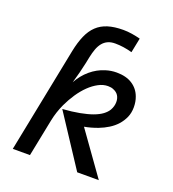

<svg xmlns="http://www.w3.org/2000/svg" viewBox="-128 -795 806 893"><g transform="rotate(20 275.0 -348.0)"><path d="M355 0 189 -252.9Q236.8 -256.3 272.9 -263.2Q309.1 -270 335.2 -279.5Q361.3 -289.1 377.9 -301.5Q394.5 -314 402.8 -328.1Q414.1 -348.1 414.1 -369.1Q414.1 -387.2 405.8 -400.6Q397.5 -414.1 379.9 -420.9Q369.6 -425.8 353 -425.8Q329.6 -425.8 306.2 -413.3Q282.7 -400.9 261 -379.9Q239.3 -358.9 220.2 -330.6Q201.2 -302.2 186.5 -271Q167 -228.5 158.2 -185.1L121.1 0H36.1L140.1 -521.5Q149.4 -567.4 163.8 -600.3Q178.2 -633.3 200.4 -654.5Q222.7 -675.8 254.6 -685.8Q286.6 -695.8 330.6 -695.8Q351.6 -695.8 373.3 -692.4Q395 -689 415.5 -683.6L400.9 -611.3Q356.9 -623.5 316.9 -623.5Q295.4 -623.5 280.3 -616.5Q265.1 -609.4 254.4 -596.2Q243.7 -583 236.8 -564.2Q230 -545.4 225.1 -522L218.8 -491.2Q213.4 -465.8 207 -440.7Q200.7 -415.5 191.9 -386.2Q212.4 -424.3 244.6 -451.7Q276.9 -479 315.4 -490.7Q341.8 -499 369.1 -499Q416.5 -499 447 -479.2Q477.5 -459.5 490.2 -424.8Q499 -401.9 499 -374Q499 -346.7 489.3 -324.2Q479.5 -301.8 463.1 -283.4Q446.8 -265.1 424.8 -251.5Q402.8 -237.8 378.4 -228.5Q344.7 -215.8 312 -210L461.9 0Z"/></g></svg>

Font: Code New Roman
Style: Italic
Weight: 400
Italic angle: -11°
Monospace: yes
Designer: Sam Radian
Foundry: Code New Roman
Version: Version 1.508 October 19, 2014